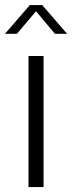

<svg xmlns="http://www.w3.org/2000/svg" viewBox="-26 -758 292 778"><path d="M89.5 0V-531H150.5V0ZM-6 -621 95 -737.5H145L246 -621H196.5L120 -712.5L42.5 -621Z"/></svg>

Font: Epilogue Light
Style: Regular
Weight: 300
Designer: Tyler Finck
Foundry: Etcetera Type Co
Version: Version 2.111; ttfautohint (v1.8.3)